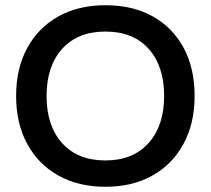

<svg xmlns="http://www.w3.org/2000/svg" viewBox="-20 -705 807 735"><path d="M383.3 10Q280.8 10 203.8 -32.9Q126.7 -75.8 84.2 -154.2Q41.7 -232.5 41.7 -337.5Q41.7 -443.3 84.2 -521.2Q126.7 -599.2 203.3 -642.1Q280 -685 383.3 -685Q487.5 -685 564.2 -642.5Q640.8 -600 682.9 -522.1Q725 -444.2 725 -337.5Q725 -232.5 682.5 -154.2Q640 -75.8 563.3 -32.9Q486.7 10 383.3 10ZM383.3 -90.8Q489.2 -90.8 548.8 -157.5Q608.3 -224.2 608.3 -337.5Q608.3 -451.7 549.2 -517.9Q490 -584.2 383.3 -584.2Q277.5 -584.2 217.9 -517.9Q158.3 -451.7 158.3 -337.5Q158.3 -223.3 217.9 -157.1Q277.5 -90.8 383.3 -90.8Z"/></svg>

Font: Funnel Display Medium
Style: Regular
Weight: 500
Designer: NORD ID, Kristian Moeller
Foundry: Dicotype
Version: Version 1.000